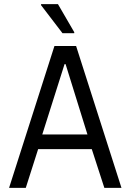

<svg xmlns="http://www.w3.org/2000/svg" viewBox="-20 -911 633 931"><path d="M24 0ZM486 0 425 -188H165L105 0H24L244 -688H349L569 0ZM298 -600H293L185 -259H404ZM283 -750 179 -886V-891H261L340 -755V-750Z"/></svg>

Font: Assailand
Style: Regular
Weight: 400
Designer: Hector Gatti with collaboration of the Omnibus-Type team
Foundry: Omnibus-Type
Version: Version 0.072;October 19, 2019;FontCreator 12.0.0.2547 64-bi